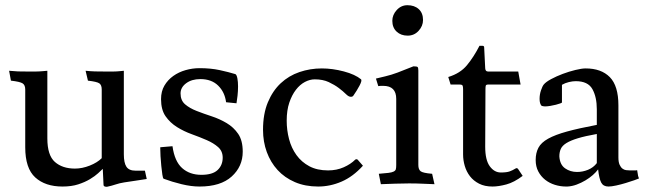

<svg xmlns="http://www.w3.org/2000/svg" viewBox="-20 -705 2483 738"><path d="M375 -56Q369 -50 357 -39Q345 -28 326 -16.5Q307 -5 281 3.5Q255 12 220 12Q154 12 115.5 -23Q77 -58 77 -139V-361Q77 -378 67 -384.5Q57 -391 22 -395L15 -433Q35 -431 49 -430.5Q63 -430 92 -430Q106 -430 115 -430Q124 -430 131 -430.5Q138 -431 145 -431.5Q152 -432 162 -433V-173Q162 -108 191 -82.5Q220 -57 268 -57Q296 -57 325 -68.5Q354 -80 371 -97V-361Q371 -378 362 -384.5Q353 -391 318 -395L309 -433Q328 -431 345 -430.5Q362 -430 391 -430Q405 -430 413.5 -430Q422 -430 428.5 -430.5Q435 -431 441 -431.5Q447 -432 456 -433V-112Q456 -79 466 -64Q476 -49 501 -49H537L544 -17Q527 -14 501.5 -10.5Q476 -7 458 -4Q439 -1 424.5 4Q410 9 391 13Q378 13 378 6Z M643 -143Q651 -85 680 -59Q709 -33 754 -33Q797 -33 816.5 -51.5Q836 -70 836 -99Q836 -124 818.5 -139.5Q801 -155 774.5 -166.5Q748 -178 717.5 -189Q687 -200 660.5 -216.5Q634 -233 616.5 -258Q599 -283 599 -324Q599 -354 612 -376Q625 -398 646 -413Q667 -428 693.5 -435.5Q720 -443 747 -443Q790 -443 824.5 -435.5Q859 -428 885 -420Q890 -417 892.5 -403.5Q895 -390 895 -373Q895 -355 893 -337Q891 -319 889 -308L849 -312Q844 -351 818.5 -376Q793 -401 750 -401Q717 -401 695.5 -385Q674 -369 674 -346Q674 -319 691.5 -304Q709 -289 736 -278.5Q763 -268 793.5 -258Q824 -248 851 -232Q878 -216 895.5 -190.5Q913 -165 913 -122Q913 -65 870.5 -26.5Q828 12 747 12Q715 12 678 3Q641 -6 609 -18Q606 -20 604 -34Q602 -48 600 -67Q598 -86 597 -104.5Q596 -123 596 -134V-139Z M1190 -400Q1171 -400 1152 -390Q1133 -380 1117.5 -360Q1102 -340 1092 -310.5Q1082 -281 1082 -241Q1082 -205 1091 -170.5Q1100 -136 1119.5 -109Q1139 -82 1169 -66Q1199 -50 1241 -50Q1274 -50 1301 -62Q1328 -74 1345 -91Q1347 -93 1350 -93Q1353 -93 1355 -91L1375 -68Q1337 -26 1293 -7Q1249 12 1203 12Q1153 12 1113.5 -5Q1074 -22 1047 -51.5Q1020 -81 1005.5 -120.5Q991 -160 991 -206Q991 -267 1009.5 -311.5Q1028 -356 1059 -385Q1090 -414 1131 -428Q1172 -442 1217 -442Q1258 -442 1301.5 -430.5Q1345 -419 1368 -400Q1372 -395 1362 -376Q1352 -357 1338 -337Q1336 -335 1334.5 -334Q1333 -333 1328 -333Q1320 -333 1309.5 -343.5Q1299 -354 1282.5 -366.5Q1266 -379 1243.5 -389.5Q1221 -400 1190 -400Z M1588 -71Q1588 -54 1596.5 -47Q1605 -40 1641 -37L1650 3Q1621 2 1601 1Q1581 0 1552 0Q1524 0 1498.5 1Q1473 2 1444 3L1436 -37Q1460 -39 1473 -40.5Q1486 -42 1493 -45.5Q1500 -49 1501.5 -54.5Q1503 -60 1503 -71V-325Q1503 -375 1453 -375Q1448 -375 1443.5 -375Q1439 -375 1434 -374L1425 -403Q1437 -406 1460.5 -411.5Q1484 -417 1508 -426L1569 -450Q1582 -450 1585 -447.5Q1588 -445 1588 -434ZM1488 -625Q1488 -648 1505 -666.5Q1522 -685 1546 -685Q1573 -685 1589.5 -670Q1606 -655 1606 -628Q1606 -605 1589 -586.5Q1572 -568 1547 -568Q1521 -568 1504.5 -583.5Q1488 -599 1488 -625Z M1845 -141Q1845 -90 1862.5 -66Q1880 -42 1905 -42Q1927 -42 1938.5 -46Q1950 -50 1963 -58Q1967 -60 1971 -56L1989 -29Q1956 -4 1926 4Q1896 12 1873 12Q1843 12 1821.5 1Q1800 -10 1786.5 -27.5Q1773 -45 1766.5 -67Q1760 -89 1760 -111V-362Q1760 -370 1758.5 -375Q1757 -380 1747 -380H1712L1703 -409Q1749 -423 1775 -454.5Q1801 -486 1823 -529H1834Q1841 -529 1841 -523L1845 -443Q1845 -438 1847.5 -434Q1850 -430 1858 -430H1972L1981 -380H1856Q1848 -380 1847 -375Q1846 -370 1846 -362Z M2274 -190Q2229 -182 2201 -173.5Q2173 -165 2157 -155Q2141 -145 2135.5 -132.5Q2130 -120 2130 -104Q2132 -72 2152 -58Q2172 -44 2198 -44Q2220 -44 2240.5 -52.5Q2261 -61 2274 -78ZM2422 -50Q2427 -50 2429 -51L2431 -39Q2432 -28 2436 -19Q2432 -17 2417.5 -12Q2403 -7 2385 -1.5Q2367 4 2348.5 8Q2330 12 2319 12Q2299 12 2291 -3Q2283 -18 2279 -54Q2271 -43 2258.5 -32Q2246 -21 2230 -11.5Q2214 -2 2196.5 4.5Q2179 11 2161 12H2156Q2134 12 2113 5.5Q2092 -1 2075.5 -14Q2059 -27 2049 -46Q2039 -65 2039 -90Q2039 -117 2049.5 -137Q2060 -157 2087 -172Q2114 -187 2159.5 -199.5Q2205 -212 2274 -225V-285Q2274 -332 2257 -362.5Q2240 -393 2193 -393Q2181 -393 2166.5 -389.5Q2152 -386 2140 -379V-311Q2140 -310 2133.5 -307.5Q2127 -305 2117 -302.5Q2107 -300 2095.5 -298Q2084 -296 2075 -296Q2070 -296 2062 -298Q2054 -306 2054 -325Q2054 -342 2059.5 -358Q2065 -374 2070 -380Q2078 -390 2098.5 -401Q2119 -412 2143 -421Q2167 -430 2191.5 -436Q2216 -442 2231 -442Q2291 -442 2324 -408.5Q2357 -375 2357 -300V-100Q2357 -82 2361.5 -72Q2366 -62 2372.5 -57Q2379 -52 2386.5 -51Q2394 -50 2401 -50Z"/></svg>

Font: Lusitana
Style: Regular
Weight: 400
Designer: Ana Paula Megda
Foundry: Ana Paula Megda
Version: Version 1.000; ttfautohint (v1.1) -l 8 -r 50 -G 200 -x 14 -D